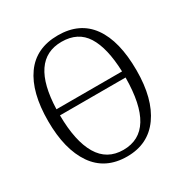

<svg xmlns="http://www.w3.org/2000/svg" viewBox="-168 -861 973 1009"><g transform="rotate(-30 318.5 -357.0)"><path d="M50 -359Q50 -533 118 -628.5Q186 -724 319 -724Q451 -724 518.5 -630Q586 -536 586 -358Q586 -186 516 -88Q446 10 318 10Q186 10 118 -88.5Q50 -187 50 -359ZM517 -391Q512 -536 465 -610.5Q418 -685 319 -685Q128 -685 119 -391ZM517 -354H119Q120 -197 169.5 -113.5Q219 -30 318 -30Q515 -30 517 -354Z"/></g></svg>

Font: Noto Serif NarrowLight
Style: Regular
Weight: 300
Width: 4
Designer: Monotype Design Team
Foundry: Monotype Imaging Inc.
Version: Version 1.001